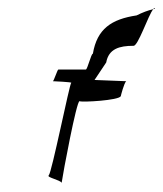

<svg xmlns="http://www.w3.org/2000/svg" viewBox="-20 -635 392 461"><path d="M107 -440C107 -440 155 -438 151 -436C147 -434 104 -219 97 -214C91 -209 125 -203 128 -196C131 -218 164 -394 171 -392C178 -389 265 -394 270 -404C270 -405 278 -436 283 -440L207 -443L235 -485C241 -518 267 -525 300 -525C311 -522 336 -599 348 -613C335 -610 322 -605 308 -598C248 -589 213 -566 203 -506C199 -507 190 -468 186 -468H120C118 -468 109 -440 107 -440ZM348 -613C349 -613 351 -614 352 -614V-615C351 -616 349 -615 348 -613ZM127 -194 128 -196Z"/></svg>

Font: Arrow
Style: Ita
Weight: 400
Version: Version 0.23